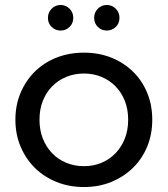

<svg xmlns="http://www.w3.org/2000/svg" viewBox="-20 -747 675 773"><path d="M42 -265Q42 -324 63 -373.5Q84 -423 120.5 -459Q157 -495 207.5 -515Q258 -535 318 -535Q378 -535 428 -515Q478 -495 515 -459Q552 -423 572.5 -373.5Q593 -324 593 -265Q593 -206 572.5 -156.5Q552 -107 515 -71Q478 -35 428 -14.5Q378 6 318 6Q258 6 207.5 -14.5Q157 -35 120.5 -71Q84 -107 63 -156.5Q42 -206 42 -265ZM496 -265Q496 -307 482.5 -341Q469 -375 445 -399.5Q421 -424 388.5 -437.5Q356 -451 318 -451Q280 -451 247 -437.5Q214 -424 190 -399.5Q166 -375 152.5 -341Q139 -307 139 -265Q139 -223 152.5 -189Q166 -155 190 -130Q214 -105 247 -91.5Q280 -78 318 -78Q356 -78 388.5 -91.5Q421 -105 445 -130Q469 -155 482.5 -189Q496 -223 496 -265ZM173 -675Q173 -697 188 -712Q203 -727 224 -727Q245 -727 260 -712Q275 -697 275 -675Q275 -653 260 -638.5Q245 -624 224 -624Q203 -624 188 -638.5Q173 -653 173 -675ZM359 -675Q359 -697 374 -712Q389 -727 410 -727Q431 -727 446 -712Q461 -697 461 -675Q461 -653 446 -638.5Q431 -624 410 -624Q389 -624 374 -638.5Q359 -653 359 -675Z"/></svg>

Font: CMG Sans Medium
Style: Regular
Weight: 500
Designer: Julieta Ulanovsky
Foundry: Julieta Ulanovsky
Version: Version 7.200